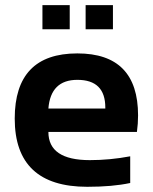

<svg xmlns="http://www.w3.org/2000/svg" viewBox="-20 -718 587 738"><path d="M277.3 -512.7Q510.7 -512.7 510.7 -274.4Q510.7 -242.7 506.3 -210.9H166Q166 -102.5 325.2 -102.5Q402.8 -102.5 480.5 -117.2V-14.6Q412.6 0 315.4 0Q36.6 0 36.6 -262.2Q36.6 -512.7 277.3 -512.7ZM166 -300.8H384.8V-304.7Q384.8 -411.1 277.3 -411.1Q174.8 -411.1 166 -300.8ZM414.1 -698.2V-605.5H309.1V-698.2ZM248 -698.2V-605.5H143.1V-698.2Z"/></svg>

Font: Voltera
Style: Bold
Weight: 700
Designer: Bernd Montag
Version: Version 1.301